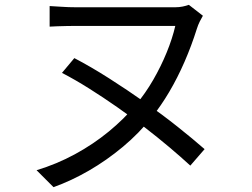

<svg xmlns="http://www.w3.org/2000/svg" viewBox="-20 -727 1040 793"><path d="M818 -662Q812 -652 805 -638Q798 -624 793 -608Q771 -538 742 -471.5Q713 -405 679 -347.5Q645 -290 608 -244Q555 -177 488 -121Q421 -65 347.5 -22.5Q274 20 201 46L131 -24Q214 -49 289.5 -90Q365 -131 429 -183.5Q493 -236 541 -294Q581 -342 613 -397.5Q645 -453 668.5 -510.5Q692 -568 704 -620Q690 -620 659 -620Q628 -620 587.5 -620Q547 -620 502.5 -620Q458 -620 416.5 -620Q375 -620 342 -620Q309 -620 292 -620Q274 -620 254.5 -619.5Q235 -619 217 -618.5Q199 -618 185 -617V-702Q207 -701 235 -699Q263 -697 292 -697Q309 -697 342.5 -697Q376 -697 419 -697Q462 -697 507.5 -697Q553 -697 593.5 -697Q634 -697 663.5 -697Q693 -697 704 -697Q720 -697 734.5 -700Q749 -703 760 -707ZM287 -487Q356 -451 430.5 -403.5Q505 -356 577.5 -305Q650 -254 713.5 -203.5Q777 -153 825 -111L766 -43Q728 -78 680 -118.5Q632 -159 577 -201.5Q522 -244 464 -284.5Q406 -325 348 -361.5Q290 -398 236 -426Z"/></svg>

Font: Noto Sans JP Thin
Style: Regular
Weight: 400
Version: Version 2.004-H2;hotconv 1.0.118;makeotfexe 2.5.65603